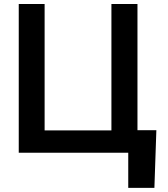

<svg xmlns="http://www.w3.org/2000/svg" viewBox="-20 -747 820 939"><path d="M744.7 -110.1H652.3V-727.3H524.9V-109.4H198.2V-727.3H71.7V0H607.2V171.9H735.1Z"/></svg>

Font: Margiela Sans Semi Bold
Style: Regular
Weight: 600
Designer: Stefan Endress, Andreas Faust
Version: Version 1.100;FEAKit 1.0